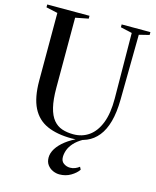

<svg xmlns="http://www.w3.org/2000/svg" viewBox="-140 -838 954 1174"><g transform="rotate(15 336.5 -251.0)"><path d="M367.5 9.5Q274 9.5 210.8 -18.5Q147.5 -46.5 115.5 -110.2Q83.5 -174 83.5 -280.5V-709L10.5 -725V-743H278V-725L196 -709V-265.5Q196 -190.5 208 -142Q220 -93.5 242.8 -66.2Q265.5 -39 297.5 -28.2Q329.5 -17.5 369 -17.5Q425.5 -17.5 468 -47.8Q510.5 -78 534.5 -139.2Q558.5 -200.5 558 -294L554.5 -708.5L481.5 -725V-743H663.5V-725L599 -709L594 -297Q593 -215.5 577 -157.5Q561 -99.5 531.2 -62.5Q501.5 -25.5 460.2 -8Q419 9.5 367.5 9.5ZM350 241.5Q329.5 241.5 309 232.5Q288.5 223.5 274.5 205Q260.5 186.5 260.5 158.5Q260.5 130 278.5 101.2Q296.5 72.5 330.5 46Q364.5 19.5 412 -1L422.5 -5L437 -1Q400.5 20 380.5 42.8Q360.5 65.5 352.2 88.5Q344 111.5 344 133Q344 159.5 362.2 172.2Q380.5 185 402.5 185Q419.5 185 434.2 179Q449 173 461 163.5L469.5 180Q454 203.5 422 222.5Q390 241.5 350 241.5Z"/></g></svg>

Font: Merriweather 144pt
Style: Regular
Weight: 400
Version: Version 2.100